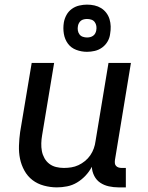

<svg xmlns="http://www.w3.org/2000/svg" viewBox="-20 -802 640 830"><path d="M226 8Q198 8 170 0.5Q142 -7 120.5 -23.5Q99 -40 85.5 -64.5Q72 -89 66.5 -116Q61 -143 62 -172.5Q63 -202 67 -231L117 -530H214L162 -217Q159 -200 158.5 -182.5Q158 -165 161 -149Q164 -133 172 -118.5Q180 -104 193 -94Q206 -84 222.5 -80Q239 -76 256 -76Q272 -76 288 -78.5Q304 -81 319 -88Q334 -95 347.5 -106Q361 -117 370.5 -131Q380 -145 385.5 -160.5Q391 -176 393 -192L449 -530H546L477 -111Q476 -104 476.5 -97Q477 -90 481.5 -85Q486 -80 492.5 -78Q499 -76 506 -76H524V8H492Q471 8 450.5 3.5Q430 -1 413.5 -12Q397 -23 387.5 -41.5Q378 -60 377 -81Q366 -60 349.5 -42.5Q333 -25 313 -13Q293 -1 270.5 3.5Q248 8 226 8ZM356 -578Q332 -578 309.5 -586.5Q287 -595 273.5 -613.5Q260 -632 256 -656Q252 -680 256 -705Q259 -722 267.5 -737.5Q276 -753 290.5 -763.5Q305 -774 322.5 -778Q340 -782 356 -782Q373 -782 388.5 -778.5Q404 -775 417 -767Q430 -759 439.5 -746.5Q449 -734 453.5 -719Q458 -704 458.5 -688Q459 -672 456 -655Q454 -638 445 -622.5Q436 -607 421.5 -596.5Q407 -586 390 -582Q373 -578 356 -578ZM356 -640Q363 -640 369.5 -641.5Q376 -643 382 -647Q388 -651 391.5 -657.5Q395 -664 396 -670Q398 -680 396.5 -689.5Q395 -699 389.5 -706.5Q384 -714 375 -717Q366 -720 356 -720Q350 -720 343 -718.5Q336 -717 330.5 -713Q325 -709 321.5 -702.5Q318 -696 317 -690Q315 -680 316.5 -670.5Q318 -661 323.5 -653.5Q329 -646 338 -643Q347 -640 356 -640Z"/></svg>

Font: Iosevka Curly Medium Extended
Style: Italic
Weight: 500
Width: 7
Italic angle: -9°
Monospace: yes
Designer: Belleve Invis
Foundry: Belleve Invis
Version: Version 11.1.0; ttfautohint (v1.8.3)